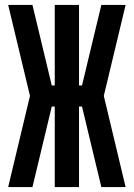

<svg xmlns="http://www.w3.org/2000/svg" viewBox="-20 -755 540 775"><path d="M13 0H111L189 -325H201V0H299V-325H311L389 0H487L399 -368L487 -735H389L311 -410H299V-735H201V-410H189L111 -735H13L101 -368Z"/></svg>

Font: Iosevka SS09
Style: Bold
Weight: 700
Monospace: yes
Designer: Belleve Invis
Foundry: Belleve Invis
Version: Version 5.2.1; ttfautohint (v1.8.3)